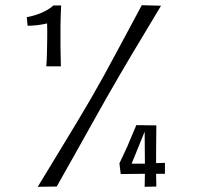

<svg xmlns="http://www.w3.org/2000/svg" viewBox="-20 -717 766 738"><path d="M125 1Q151 -41 176.5 -83.5Q202 -126 228 -168.5Q254 -211 279.5 -253.5Q305 -296 330 -339Q356 -384 380.5 -428.5Q405 -473 429 -518Q453 -563 477 -607.5Q501 -652 525 -697L599 -695Q573 -651 546 -606.5Q519 -562 492.5 -517.5Q466 -473 440 -428.5Q414 -384 389 -340Q357 -284 325.5 -227Q294 -170 262 -113.5Q230 -57 198 0ZM158 -462Q160 -486 160.5 -514Q161 -542 161.5 -571Q162 -600 161 -627Q145 -623 125 -620.5Q105 -618 86 -618L83 -651Q101 -654 120.5 -660.5Q140 -667 157.5 -676.5Q175 -686 185 -696H215Q213 -656 212.5 -617Q212 -578 212.5 -539.5Q213 -501 214 -462ZM536 1 537 -49 444 -48 439 -89 469 -153Q478 -174 487 -196Q496 -218 504 -236L581 -235Q581 -219 580.5 -189Q580 -159 580 -127V-90L614 -91V-49H580L581 0ZM486 -88H537L536 -211Z"/></svg>

Font: Truculenta
Style: Regular
Weight: 400
Designer: Ivan Castro, Eva Sanz & Omnibus-Type Team
Foundry: Omnibus-Type
Version: Version 1.002